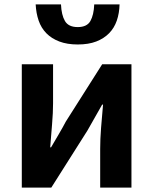

<svg xmlns="http://www.w3.org/2000/svg" viewBox="-20 -852 695 872"><path d="M221 -560V-383Q221 -341 216.5 -288Q212 -235 208 -183H212Q226 -207 246 -241Q266 -275 279 -300L444 -560H577V0H435V-176Q435 -219 439 -271Q443 -323 448 -377H444Q430 -352 410.5 -318Q391 -284 377 -259L213 0H79V-560ZM333 -650Q285 -650 249.5 -663.5Q214 -677 190.5 -701Q167 -725 155.5 -758.5Q144 -792 142 -832H257Q259 -784 275 -756.5Q291 -729 333 -729Q375 -729 390.5 -756.5Q406 -784 408 -832H523Q522 -792 510.5 -758.5Q499 -725 475.5 -701Q452 -677 417 -663.5Q382 -650 333 -650Z"/></svg>

Font: Kinto Sans
Style: Bold
Weight: 700
Designer: Authors: Ryoko NISHIZUKA  (kana & ideographs); Paul D. Hunt (Latin, Greek & Cyrillic); Wenlong ZHANG  (bopomofo); Sandol
Foundry: Adobe Systems Incorporated, ookami Inc.
Version: Version 0.001